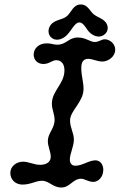

<svg xmlns="http://www.w3.org/2000/svg" viewBox="-20 -809 533 855"><path d="M205 -697C192 -679 194 -657 206 -644C223 -626 252 -629 275 -650C298 -671 312 -709 333 -709C355 -709 364 -676 383 -661C403 -645 427 -640 446 -656C462 -669 464 -691 452 -708C439 -726 418 -730 399 -744C380 -758 372 -789 340 -789C306 -789 299 -756 279 -738C258 -719 224 -723 205 -697ZM327 -642C362 -642 381 -622 402 -622C421 -622 431 -634 447 -634C464 -634 493 -619 493 -587C493 -557 462 -535 436 -535C414 -535 391 -547 373 -547C350 -547 342 -531 342 -506C342 -471 352 -445 352 -413C352 -355 292 -316 292 -273C292 -239 309 -218 309 -187C309 -157 291 -124 291 -99C291 -83 299 -71 315 -71C348 -71 375 -95 405 -95C427 -95 440 -75 440 -53C440 -19 416 1 396 1C372 1 358 -13 341 -13C304 -13 292 26 253 26C215 26 199 -4 167 -4C139 -4 117 13 80 13C52 13 26 -6 26 -39C26 -69 54 -89 82 -89C110 -89 130 -75 159 -75C187 -75 206 -88 206 -111C206 -134 193 -156 193 -181C193 -216 223 -236 223 -275C223 -302 211 -321 211 -347C211 -405 267 -435 267 -496C267 -522 255 -541 230 -541C213 -541 198 -524 174 -524C145 -524 130 -544 130 -566C130 -590 149 -616 189 -616C208 -616 219 -610 234 -610C277 -610 284 -642 327 -642Z"/></svg>

Font: PicNic
Style: Regular
Weight: 400
Designer: Mariel Nils
Foundry: Velvetyne Type Foundry
Version: Version 2.000;Glyphs 3.2.3 (3260)